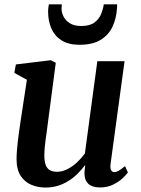

<svg xmlns="http://www.w3.org/2000/svg" viewBox="-20 -834 633 864"><path d="M184 10Q151.5 10 122 -2Q92.5 -14 73.8 -41.5Q55 -69 54.5 -116Q54.5 -133.5 56 -154.5Q57.5 -175.5 60.2 -199Q63 -222.5 66.5 -246.2Q70 -270 73 -291.5L101 -475L44.5 -506L51.5 -544L208.5 -563L231 -551.5L196.5 -289Q194 -267.5 191 -246.2Q188 -225 185.2 -204.8Q182.5 -184.5 181 -167Q179.5 -149.5 179.5 -135.5Q179.5 -107 186 -90.8Q192.5 -74.5 205.2 -67.8Q218 -61 236.5 -61Q260 -61 283.2 -72.8Q306.5 -84.5 326.8 -103.5Q347 -122.5 362 -143.5L418 -558.5H540.5L477.5 -96Q475 -77 480 -68.2Q485 -59.5 494.5 -59.5Q503.5 -59.5 514 -65.5Q524.5 -71.5 542.5 -86.5L555.5 -58Q550 -49.5 533.2 -33.2Q516.5 -17 490.2 -3.8Q464 9.5 430.5 9.5Q395.5 9.5 378.2 -6.2Q361 -22 360.5 -48.5Q360 -51 360 -55.8Q360 -60.5 360.8 -66.2Q361.5 -72 362 -78Q362.5 -84 363.5 -89L362 -90Q348 -71.5 330.5 -53.8Q313 -36 290.8 -21.5Q268.5 -7 242 1.5Q215.5 10 184 10ZM337.5 -632.5Q288 -632.5 256.8 -652.5Q225.5 -672.5 211 -706.2Q196.5 -740 196.5 -781.5Q196.5 -792.5 197.8 -801Q199 -809.5 200 -814.5H258Q258 -810 257.5 -805.2Q257 -800.5 257 -795Q257 -777 266.2 -759Q275.5 -741 295 -729Q314.5 -717 346 -717Q384.5 -717 405.5 -733Q426.5 -749 435.5 -772Q444.5 -795 447 -814.5H507Q507 -810.5 507 -804.8Q507 -799 506 -792Q503 -750 486.2 -713.8Q469.5 -677.5 433.5 -655Q397.5 -632.5 337.5 -632.5Z"/></svg>

Font: Merriweather 28pt SemiBold
Style: Italic
Weight: 600
Italic angle: -7.8°
Version: Version 2.101